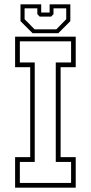

<svg xmlns="http://www.w3.org/2000/svg" viewBox="-20 -870 421 890"><path d="M50 0V-141.5H120V-558.5H50V-700H331V-558.5H261V-141.5H331V0ZM72 -22H309.5V-119.5H238.5V-580.5H309.5V-678.5H72V-580.5H141V-119.5H72ZM131 -716 75 -772V-850H171V-812H210V-850H306V-772L250 -716ZM140.5 -734H241L287 -781V-831.5H228V-804.5L217 -793H164L153 -804.5V-831.5H94V-781Z"/></svg>

Font: Tourney Condensed ExtraLight
Style: Regular
Weight: 200
Width: 3
Designer: Tyler Finck
Foundry: Etcetera Type Co
Version: Version 1.010; ttfautohint (v1.8.3)